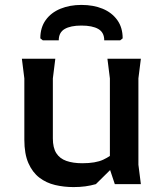

<svg xmlns="http://www.w3.org/2000/svg" viewBox="-20 -749 660 781"><path d="M279 12Q240 12 204 3.5Q168 -5 140 -26.5Q112 -48 95.5 -85.5Q79 -123 79 -181V-430L69 -510H205L195 -430V-186Q195 -148 209 -126Q223 -104 250 -94.5Q277 -85 315 -85Q369 -85 400 -99.5Q431 -114 452 -135V-81L370 0Q349 6 327 9Q305 12 279 12ZM447 0 427 -60V-430L417 -510H553L543 -430V-79L553 0ZM311 -729Q360 -729 397.5 -713.5Q435 -698 457 -667.5Q479 -637 479 -593L469 -585H404Q404 -617 380 -631Q356 -645 311 -645Q267 -645 243 -631Q219 -617 219 -585H154L144 -593Q144 -637 166 -667.5Q188 -698 226 -713.5Q264 -729 311 -729Z"/></svg>

Font: AR One Sans SemiBold
Style: Regular
Weight: 600
Designer: Niteesh Yadav
Foundry: Niteesh Yadav
Version: Version 1.001;gftools[0.9.33]